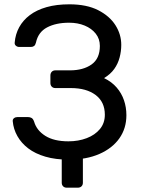

<svg xmlns="http://www.w3.org/2000/svg" viewBox="-20 -730 661 890"><path d="M289.1 140Q278.9 140 272.6 133.6Q266.2 127.3 266.2 117.1V-11.2L364.2 -42.7V117.1Q364.2 127.3 357.9 133.6Q351.5 140 340.5 140ZM298.2 10Q237.5 10 190.3 -3.8Q143.1 -17.6 111 -42.1Q78.9 -66.6 60.6 -99.1Q42.3 -131.5 39.1 -167.7Q38.1 -176.7 44.7 -182Q51.3 -187.3 60.3 -187.3H110Q119.1 -187.3 126.4 -183.2Q133.7 -179.1 138.3 -165.6Q149.9 -125.6 190.1 -100.2Q230.3 -74.9 297.1 -74.9Q343.6 -74.9 382 -89.6Q420.3 -104.2 443.2 -131.8Q466 -159.4 466 -198.2Q466 -257.4 423.3 -289.6Q380.6 -321.8 308.2 -321.8H236.5Q226.3 -321.8 219.9 -328.3Q213.6 -334.9 213.6 -345.1V-379.7Q213.6 -390.7 219.9 -397.3Q226.3 -403.9 236.5 -403.9H304.2Q365.7 -403.9 404.3 -431.1Q442.9 -458.3 442.9 -517.1Q442.9 -550 423.7 -574.1Q404.4 -598.3 372.4 -611.5Q340.4 -624.7 300.4 -624.7Q239.5 -624.7 198.3 -603Q157.1 -581.3 146.6 -532.4Q143.8 -521.1 137.8 -516.7Q131.8 -512.3 122.7 -512.3H69.3Q60.3 -512.3 53.7 -518Q47.1 -523.7 48.1 -532.7Q51.3 -571.4 69 -603.8Q86.8 -636.3 118.3 -660Q149.8 -683.8 195.7 -696.9Q241.6 -710 301.5 -710Q381.9 -710 435.1 -682.8Q488.2 -655.6 515.2 -613.1Q542.1 -570.6 542.1 -522.1Q542.1 -492.4 534.4 -463.4Q526.8 -434.4 509.5 -410.2Q492.2 -386 462.4 -368Q498.2 -350.6 520.8 -324.3Q543.4 -298.1 554.7 -265.3Q565.9 -232.6 565.9 -196Q565.9 -134.9 533.3 -88.7Q500.7 -42.6 440.7 -16.3Q380.6 10 298.2 10Z"/></svg>

Font: Rubik Light
Style: Regular
Weight: 300
Designer: Hubert and Fischer
Foundry: Hubert and Fischer
Version: Version 2.300;gftools[0.9.30]